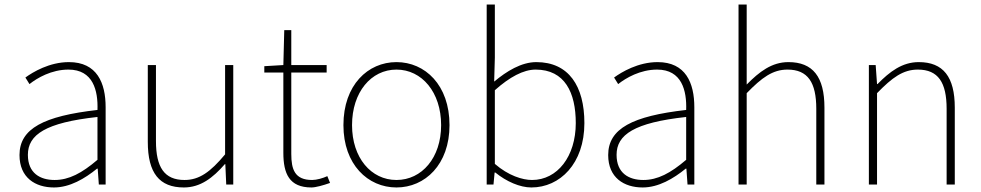

<svg xmlns="http://www.w3.org/2000/svg" viewBox="-20 -814 4328 847"><path d="M218 13C288 13 354 -26 408 -70H411L416 0H446V-341C446 -448 408 -540 284 -540C198 -540 125 -496 92 -472L110 -443C144 -470 207 -507 282 -507C391 -507 413 -414 410 -329C173 -302 66 -247 66 -130C66 -30 136 13 218 13ZM221 -20C157 -20 103 -50 103 -131C103 -220 181 -273 410 -298V-109C341 -50 284 -20 221 -20Z M791 13C864 13 919 -29 972 -90H974L978 0H1009V-527H973V-133C908 -55 859 -20 794 -20C705 -20 668 -76 668 -192V-527H632V-188C632 -51 683 13 791 13Z M1354 13C1372 13 1405 4 1436 -7L1424 -37C1405 -28 1377 -20 1357 -20C1280 -20 1265 -67 1265 -135V-494H1421V-527H1265V-681H1234L1230 -527L1146 -522V-494H1230V-140C1230 -48 1256 13 1354 13Z M1729 13C1855 13 1963 -88 1963 -262C1963 -439 1855 -540 1729 -540C1603 -540 1495 -439 1495 -262C1495 -88 1603 13 1729 13ZM1729 -20C1617 -20 1533 -118 1533 -262C1533 -407 1617 -507 1729 -507C1841 -507 1926 -407 1926 -262C1926 -118 1841 -20 1729 -20Z M2324 13C2450 13 2558 -92 2558 -271C2558 -434 2489 -540 2346 -540C2280 -540 2215 -500 2160 -454L2163 -560V-794H2127V0H2157L2162 -53H2165C2214 -13 2274 13 2324 13ZM2327 -20C2285 -20 2223 -39 2163 -91V-416C2228 -474 2289 -507 2343 -507C2472 -507 2520 -405 2520 -271C2520 -124 2439 -20 2327 -20Z M2815 13C2885 13 2951 -26 3005 -70H3008L3013 0H3043V-341C3043 -448 3005 -540 2881 -540C2795 -540 2722 -496 2689 -472L2707 -443C2741 -470 2804 -507 2879 -507C2988 -507 3010 -414 3007 -329C2770 -302 2663 -247 2663 -130C2663 -30 2733 13 2815 13ZM2818 -20C2754 -20 2700 -50 2700 -131C2700 -220 2778 -273 3007 -298V-109C2938 -50 2881 -20 2818 -20Z M3238 0H3274V-403C3341 -472 3389 -507 3454 -507C3544 -507 3581 -450 3581 -334V0H3617V-339C3617 -475 3566 -540 3458 -540C3385 -540 3330 -498 3274 -441V-794H3238Z M3813 0H3849V-403C3916 -472 3964 -507 4029 -507C4119 -507 4156 -450 4156 -334V0H4192V-339C4192 -475 4141 -540 4033 -540C3960 -540 3905 -498 3851 -443H3849L3843 -527H3813Z"/></svg>

Font: Noto Sans CJK Thin
Style: Regular
Weight: 100
Designer: Ryoko NISHIZUKA (kana & ideographs); Paul D. Hunt (Latin, Greek & Cyrillic); Wenlong ZHANG (bopomofo); Sandoll Communica
Foundry: Adobe Systems Incorporated
Version: Version 1.000;PS 1;hotconv 1.0.78;makeotf.lib2.5.61930